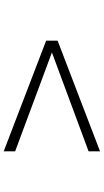

<svg xmlns="http://www.w3.org/2000/svg" viewBox="219 -820 562 1040"><g transform="rotate(-90 500.0 -300.0)"><path d="M200.2 -39.1V-101.1L735.8 -299.8L200.2 -499V-561L799.8 -331.1V-269Z"/></g></svg>

Font: Charis SIL Afr
Style: Italic
Weight: 400
Italic angle: -11°
Foundry: SIL International
Version: Version 5.000